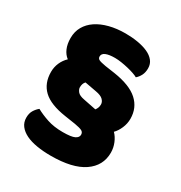

<svg xmlns="http://www.w3.org/2000/svg" viewBox="-164 -763 874 928"><g transform="rotate(30 273.0 -299.5)"><path d="M496 -111Q496 -38 434 4.5Q372 47 251 47Q209 47 173 41Q137 35 111.5 22.5Q86 10 71.5 -9Q57 -28 57 -54Q57 -78 67 -94.5Q77 -111 91 -122Q120 -106 157.5 -93.5Q195 -81 244 -81Q292 -81 310 -90Q328 -99 328 -114Q328 -128 316.5 -134Q305 -140 276 -145L217 -154Q129 -167 89.5 -204.5Q50 -242 50 -305Q50 -332 60.5 -356Q71 -380 90 -398Q71 -412 60.5 -436.5Q50 -461 50 -494Q50 -530 66 -558Q82 -586 111 -605.5Q140 -625 180.5 -635.5Q221 -646 270 -646Q306 -646 338.5 -640.5Q371 -635 395.5 -624Q420 -613 434 -595.5Q448 -578 448 -554Q448 -531 439.5 -514.5Q431 -498 418 -487Q410 -492 394 -497.5Q378 -503 359 -507.5Q340 -512 320.5 -515Q301 -518 285 -518Q252 -518 234 -510.5Q216 -503 216 -487Q216 -476 225.5 -471Q235 -466 264 -461L319 -453Q410 -439 453 -400Q496 -361 496 -300Q496 -273 485 -247.5Q474 -222 458 -206Q475 -189 485.5 -163.5Q496 -138 496 -111ZM208 -310Q208 -299 218 -286.5Q228 -274 256 -269L326 -255Q331 -261 334.5 -269.5Q338 -278 338 -289Q338 -303 326 -315Q314 -327 285 -332L220 -344Q208 -332 208 -310Z"/></g></svg>

Font: Baloo Tamma
Style: Regular
Weight: 400
Designer: Divya Kowshik and Ek Type
Foundry: Ek Type
Version: Version 1.443;PS 1.000;hotconv 16.6.51;makeotf.lib2.5.65220;